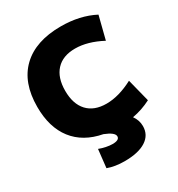

<svg xmlns="http://www.w3.org/2000/svg" viewBox="-220 -880 1146 1239"><g transform="rotate(-30 353.0 -260.0)"><path d="M219 200 234 65Q257 74 283.5 79.5Q310 85 332 85Q357 85 370 78Q383 71 383 57Q383 28 312 0Q175 -26 102.5 -119.5Q30 -213 30 -365Q30 -546 131.5 -643Q233 -740 421 -740Q562 -740 670 -684L627 -514Q521 -570 429 -570Q337 -570 287.5 -516.5Q238 -463 238 -365Q238 -267 287.5 -213.5Q337 -160 429 -160Q521 -160 627 -216L670 -46Q604 -12 532 1Q559 38 559 82Q559 148 503 184Q447 220 344 220Q273 220 219 200Z"/></g></svg>

Font: Enso Black
Style: Regular
Weight: 900
Designer: Coji Morishita
Foundry: UNDERFOREST DESIGN
Version: Version 1.000